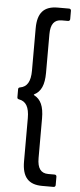

<svg xmlns="http://www.w3.org/2000/svg" viewBox="-60 -806 402 960"><g transform="rotate(5 141.0 -326.5)"><path d="M190 121H247C253 121 257 117 257 111V69C257 63 253 59 247 59H215C178 59 160 35 160 -16V-215C160 -276 144 -310 111 -327C108 -329 108 -331 111 -332C144 -349 160 -383 160 -444V-638C160 -688 178 -712 215 -712H247C253 -712 257 -716 257 -722V-764C257 -770 253 -774 247 -774H190C121 -774 89 -739 89 -661V-449C89 -394 72 -366 37 -360C31 -359 28 -356 28 -350V-310C28 -304 31 -301 37 -300C72 -294 89 -266 89 -210V7C89 85 121 121 190 121Z"/></g></svg>

Font: Barlow Semi Condensed
Style: Regular
Weight: 400
Width: 4
Designer: Jeremy Tribby
Foundry: Tribby Type
Version: Version 1.422;hotconv 1.0.109;makeotfexe 2.5.65596